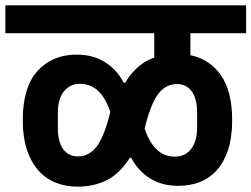

<svg xmlns="http://www.w3.org/2000/svg" viewBox="-40 -718 939 717"><path d="M250 -21Q204 -21 166.5 -36.5Q129 -52 102 -83Q75 -114 60 -160.5Q45 -207 45 -269Q45 -393 100.5 -453.5Q156 -514 246 -514Q309 -514 353.5 -485Q398 -456 422 -409H427Q450 -446 477 -469Q504 -492 536 -503V-594H-20V-698H879V-594H671V-512Q743 -497 785 -437Q827 -377 827 -269Q827 -207 812.5 -161Q798 -115 771.5 -84.5Q745 -54 708 -39Q671 -24 626 -24Q563 -24 518.5 -53Q474 -82 450 -129H445Q407 -69 358.5 -45Q310 -21 250 -21ZM251 -134Q294 -134 322 -172Q350 -210 372 -300Q355 -351 327 -378Q299 -405 259 -405Q221 -405 198.5 -376.5Q176 -348 176 -296V-240Q176 -188 196 -161Q216 -134 251 -134ZM613 -133Q651 -133 673.5 -161.5Q696 -190 696 -242V-298Q696 -350 676 -377Q656 -404 621 -404Q578 -404 550 -366Q522 -328 500 -238Q517 -187 545 -160Q573 -133 613 -133Z"/></svg>

Font: IBM Plex Sans Devanagari
Style: Bold
Weight: 700
Designer: Mike Abbink, Paul van der Laan, Pieter van Rosmalen, Erin McLaughlin
Foundry: Bold Monday
Version: Version 1.1